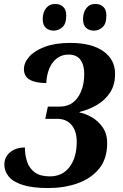

<svg xmlns="http://www.w3.org/2000/svg" viewBox="-20 -941 624 971"><path d="M224 10Q143 10 94 -6Q45 -22 23.5 -49Q2 -76 2 -108Q2 -147 31 -171Q60 -195 106 -195Q106 -155 117.5 -122Q129 -89 156.5 -69Q184 -49 232 -49Q296 -49 332 -97Q368 -145 368 -223Q368 -279 341.5 -309.5Q315 -340 270 -340H209L222 -402H283Q341 -402 373.5 -448.5Q406 -495 406 -568Q406 -613 386.5 -639Q367 -665 327 -665Q279 -665 248.5 -627Q218 -589 214 -521Q160 -521 130.5 -538Q101 -555 101 -591Q101 -624 128 -654.5Q155 -685 207.5 -704.5Q260 -724 336 -724Q443 -724 502.5 -682Q562 -640 562 -567Q562 -512 537 -473.5Q512 -435 471.5 -411Q431 -387 383 -375L382 -372Q411 -367 443.5 -348.5Q476 -330 499 -297.5Q522 -265 522 -217Q522 -137 480.5 -87Q439 -37 371.5 -13.5Q304 10 224 10ZM456 -786Q430 -786 415 -800.5Q400 -815 400 -844Q400 -878 416.5 -899.5Q433 -921 462 -921Q487 -921 502.5 -906.5Q518 -892 518 -863Q518 -820 498 -803Q478 -786 456 -786ZM252 -786Q227 -786 211.5 -800.5Q196 -815 196 -844Q196 -878 213 -899.5Q230 -921 259 -921Q284 -921 299.5 -906.5Q315 -892 315 -863Q315 -820 295 -803Q275 -786 252 -786Z"/></svg>

Font: Noto Serif SemiCondensed
Style: Bold Italic
Weight: 700
Width: 4
Italic angle: -12°
Designer: Monotype Design Team
Foundry: Monotype Imaging Inc.
Version: Version 2.014